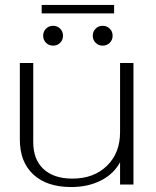

<svg xmlns="http://www.w3.org/2000/svg" viewBox="-20 -744 628 774"><path d="M60 -181V-490H114V-171Q114 -101 155.5 -62.5Q197 -24 272 -24Q358 -24 411 -75.5Q464 -127 464 -211V-490H518V0H464V-90Q439 -43 387 -16.5Q335 10 267 10Q169 10 114.5 -40.5Q60 -91 60 -181ZM154 -600Q154 -617 165.5 -628.5Q177 -640 194 -640Q211 -640 222.5 -628.5Q234 -617 234 -600Q234 -583 222.5 -571.5Q211 -560 194 -560Q177 -560 165.5 -571.5Q154 -583 154 -600ZM354 -600Q354 -617 365.5 -628.5Q377 -640 394 -640Q411 -640 422.5 -628.5Q434 -617 434 -600Q434 -583 422.5 -571.5Q411 -560 394 -560Q377 -560 365.5 -571.5Q354 -583 354 -600ZM148 -724H440V-690H148Z"/></svg>

Font: Fahkwang ExtraLight
Style: Regular
Weight: 275
Designer: Suppakit Chalermlarp | Katatrad Co.,Ltd.
Foundry: Cadson Demak Co.,Ltd.
Version: Version 1.000; ttfautohint (v1.6)